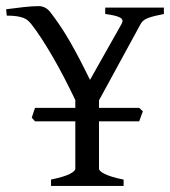

<svg xmlns="http://www.w3.org/2000/svg" viewBox="-53 -613 560 633"><path d="M115.2 0V-21Q159.7 -30.3 177.5 -39.8Q195.3 -49.3 195.3 -56.2V-212.9H62.5L51.8 -225.1Q54.2 -232.4 56.9 -241Q59.6 -249.5 62.5 -257.3H195.3V-283.2Q178.2 -318.8 159.7 -354.7Q141.1 -390.6 122.1 -423.6Q103 -456.5 84.5 -485.1Q65.9 -513.7 49.3 -534.7Q44.9 -540 39.6 -544.9Q34.2 -549.8 25.4 -553.5Q16.6 -557.1 3.2 -559.3Q-10.3 -561.5 -30.8 -561.5L-32.7 -582.5Q-3.9 -586.4 24.9 -589.6Q53.7 -592.8 74.2 -592.8Q96.7 -592.8 112.3 -573.7Q130.4 -550.3 147 -525.4Q163.6 -500.5 179.2 -473.1Q194.8 -445.8 210.7 -415.3Q226.6 -384.8 243.7 -349.6L348.1 -534.7Q355.5 -547.4 343.5 -554.7Q331.5 -562 293.9 -566.9V-587.9H487.3V-566.9Q454.1 -560.5 436 -554Q418 -547.4 411.1 -534.7L273.4 -282.2V-257.3H405.8L418 -246.1L405.8 -212.9H273.4V-56.2Q273.4 -53.2 277.6 -49.1Q281.7 -44.9 291.3 -40Q300.8 -35.2 316.2 -30.3Q331.5 -25.4 354.5 -21V0Z"/></svg>

Font: Noto Serif Devanagari
Style: Regular
Weight: 400
Designer: Monotype Design Team
Foundry: Monotype Imaging Inc.
Version: Version 1.01